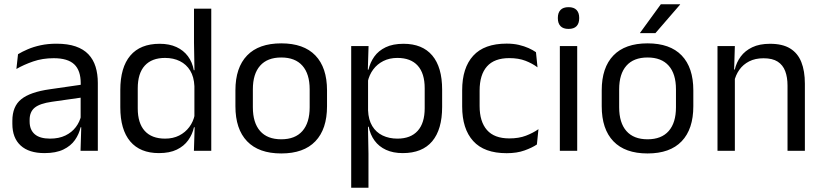

<svg xmlns="http://www.w3.org/2000/svg" viewBox="-20 -703 3832 895"><path d="M436 0H355.4L359 -118.6L355.9 -131.1V-286.5L356.3 -314.9Q356.3 -374.3 326.2 -403Q296 -431.7 230.4 -431.7Q178.2 -431.7 134.4 -416.5Q90.6 -401.3 56.4 -381.5L64 -450.4Q83.1 -462 109.4 -473.3Q135.7 -484.7 169.3 -492Q202.9 -499.3 243.3 -499.3Q295.8 -499.3 332.6 -486.6Q369.4 -473.9 392.2 -449.9Q415 -425.8 425.5 -392Q436 -358.1 436 -316.2ZM187.4 10.7Q114.9 10.7 76.3 -24.6Q37.6 -60 37.6 -125.7V-140Q37.6 -207.4 79.3 -240.7Q121 -274.1 212.2 -286.9L366.5 -309.2L370.9 -249.8L222 -228.6Q166.2 -220.7 142.2 -201.4Q118.1 -182 118.1 -144.5V-136.6Q118.1 -97.9 141.9 -77.4Q165.7 -56.8 213.1 -56.8Q254.9 -56.8 284.9 -71.4Q314.9 -86 333.4 -110.5Q352 -135.1 358.5 -165.2L371.2 -109.8H355.7Q348.6 -77.8 329.3 -50.3Q310.1 -22.8 275.5 -6.1Q240.9 10.7 187.4 10.7Z M720.9 10.7Q633.1 10.7 587 -43.9Q540.8 -98.6 540.8 -202.9V-283.6Q540.8 -388.7 587.4 -443.8Q634 -498.9 724.4 -498.9Q769.3 -498.9 802.4 -483.7Q835.5 -468.5 856 -440.9Q876.5 -413.4 883.3 -375.9H910.1L886.2 -301.3Q884.3 -344.6 866.6 -373.8Q848.8 -403 818.6 -418Q788.5 -433 749.3 -433Q687.7 -433 654.9 -397.1Q622.1 -361.2 622.1 -291.1V-197.8Q622.1 -128.8 654.7 -92.8Q687.3 -56.8 749.6 -56.8Q786.7 -56.8 815.1 -71.2Q843.6 -85.6 862.4 -110.8Q881.2 -136 887.8 -168L907.8 -109.9H884.2Q877 -76.8 857.3 -49.3Q837.6 -21.8 804.2 -5.6Q770.8 10.7 720.9 10.7ZM964.8 0H883.9L887.6 -117.9L886.2 -143.9V-348.1L886.7 -365L884.3 -503.5V-662.5H964.8Z M1291.1 12.3Q1186.2 12.3 1131.8 -44.5Q1077.4 -101.2 1077.4 -207.7V-281.9Q1077.4 -388 1131.9 -444.5Q1186.3 -500.9 1291.1 -500.9Q1395.9 -500.9 1450.1 -444.5Q1504.4 -388 1504.4 -281.9V-207.7Q1504.4 -101.2 1450.1 -44.5Q1395.9 12.3 1291.1 12.3ZM1291.1 -53.7Q1355.8 -53.7 1389.6 -92.2Q1423.5 -130.7 1423.5 -203V-286.6Q1423.5 -358.5 1389.7 -396.7Q1355.9 -435 1291.1 -435Q1226.3 -435 1192.5 -396.7Q1158.7 -358.5 1158.7 -286.6V-203Q1158.7 -130.7 1192.5 -92.2Q1226.3 -53.7 1291.1 -53.7Z M1857.5 10.7Q1812.6 10.7 1779.5 -4.5Q1746.4 -19.7 1726.1 -47.5Q1705.7 -75.3 1698.6 -112.3H1671.8L1695.7 -188.5Q1697.5 -144.6 1715.3 -115.3Q1733.1 -86 1763.5 -71.4Q1793.9 -56.8 1832.6 -56.8Q1894.2 -56.8 1926.9 -93Q1959.7 -129.1 1959.7 -198.7V-292Q1959.7 -361 1927.2 -397Q1894.7 -433 1832.3 -433Q1795.7 -433 1767 -418.6Q1738.4 -404.2 1719.8 -379.2Q1701.2 -354.2 1694.1 -321.8L1674.1 -378.4H1697.7Q1705.4 -411.9 1724.8 -439.2Q1744.2 -466.5 1777.8 -482.7Q1811.4 -498.9 1861 -498.9Q1948.9 -498.9 1995 -444.3Q2041 -389.7 2041 -285.4V-204.6Q2041 -99.5 1994.7 -44.4Q1948.3 10.7 1857.5 10.7ZM1697.6 172H1617.1V-488.2H1698L1694.4 -370.5L1695.7 -345.7V-140L1695.1 -123.4L1697.6 13.3Z M2341.8 11.1Q2236.9 11.1 2185.7 -45.7Q2134.4 -102.4 2134.4 -206.6V-282.3Q2134.4 -386.8 2185.9 -443.2Q2237.3 -499.7 2341.8 -499.7Q2372.9 -499.7 2398.4 -493.8Q2424 -487.8 2444.2 -478.7Q2464.4 -469.5 2478.4 -459.7L2485.6 -389.1Q2461.8 -407.1 2429.7 -419.6Q2397.6 -432.1 2353.9 -432.1Q2284.1 -432.1 2249.9 -393.2Q2215.7 -354.4 2215.7 -280.7V-208.7Q2215.7 -136.1 2249.9 -97Q2284.1 -57.8 2354.2 -57.8Q2398.8 -57.8 2431.7 -70.5Q2464.6 -83.1 2490 -100.9L2482.7 -29.5Q2460.4 -14.4 2425 -1.7Q2389.6 11.1 2341.8 11.1Z M2670.6 0H2589.7V-488.2H2670.6ZM2630.2 -568.2Q2605.2 -568.2 2592.8 -581.2Q2580.4 -594.3 2580.4 -617.7V-620.2Q2580.4 -643.5 2592.8 -656.6Q2605.2 -669.6 2630.2 -669.6Q2655.2 -669.6 2667.5 -656.6Q2679.9 -643.5 2679.9 -620.2V-617.7Q2679.9 -593.9 2667.5 -581Q2655.2 -568.2 2630.2 -568.2Z M2998.6 12.3Q2893.7 12.3 2839.3 -44.5Q2784.9 -101.2 2784.9 -207.7V-281.9Q2784.9 -388 2839.4 -444.5Q2893.8 -500.9 2998.6 -500.9Q3103.4 -500.9 3157.6 -444.5Q3211.9 -388 3211.9 -281.9V-207.7Q3211.9 -101.2 3157.6 -44.5Q3103.4 12.3 2998.6 12.3ZM2998.6 -53.7Q3063.3 -53.7 3097.1 -92.2Q3131 -130.7 3131 -203V-286.6Q3131 -358.5 3097.2 -396.7Q3063.4 -435 2998.6 -435Q2933.8 -435 2900 -396.7Q2866.2 -358.5 2866.2 -286.6V-203Q2866.2 -130.7 2900 -92.2Q2933.8 -53.7 2998.6 -53.7ZM2963.4 -549.7 3060.4 -683.1H3150.3V-681.7L3035.1 -548.4H2963.4Z M3731.9 0H3651V-303.7Q3651 -343 3640.2 -371.5Q3629.5 -399.9 3605.2 -415.7Q3580.8 -431.4 3539.1 -431.4Q3500.6 -431.4 3472.3 -417Q3444 -402.5 3426.5 -377.8Q3409 -353 3402 -321.5L3387.5 -378.9H3405.2Q3412.8 -412.1 3432.8 -439.3Q3452.8 -466.5 3486.6 -482.7Q3520.4 -498.9 3569.5 -498.9Q3627.7 -498.9 3663.2 -477.1Q3698.8 -455.2 3715.3 -413.8Q3731.9 -372.3 3731.9 -312.6ZM3405.5 0H3324.6V-488.2H3405.5L3401.9 -371.1L3405.5 -366.3Z"/></svg>

Font: Anek Kannada Medium
Style: Regular
Weight: 500
Designer: Vaishnavi Murthy, Maithili Shingre (Kannada) & Yesha Goshar (Latin)
Foundry: Ek Type
Version: Version 1.003